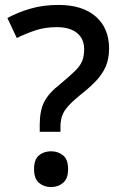

<svg xmlns="http://www.w3.org/2000/svg" viewBox="-20 -744 487 778"><path d="M141 -240Q141 -294 158.5 -330Q176 -366 226 -405Q263 -436 284 -456.5Q305 -477 313 -497Q321 -517 321 -544Q321 -587 292 -610.5Q263 -634 210 -634Q162 -634 123.5 -621Q85 -608 48 -590L10 -671Q52 -694 103.5 -709Q155 -724 217 -724Q315 -724 368.5 -676.5Q422 -629 422 -548Q422 -505 408 -473.5Q394 -442 368 -415Q342 -388 305 -359Q272 -332 255 -312.5Q238 -293 231.5 -274Q225 -255 225 -229V-210H141ZM118 -59Q118 -98 138 -114.5Q158 -131 187 -131Q215 -131 235.5 -114.5Q256 -98 256 -59Q256 -20 235.5 -3Q215 14 187 14Q158 14 138 -3Q118 -20 118 -59Z"/></svg>

Font: Noto Sans Meetei Mayek Medium
Style: Regular
Weight: 500
Designer: Monotype Design Team and Neelakash Kshetrimayum
Foundry: Monotype Imaging Inc.
Version: Version 2.002; ttfautohint (v1.8.4.7-5d5b)